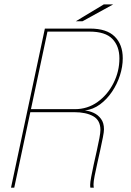

<svg xmlns="http://www.w3.org/2000/svg" viewBox="-20 -870 608 890"><path d="M31 0 188 -737.5H398Q474.5 -737.5 511.8 -700.5Q549 -663.5 549 -600Q549 -561 536 -520.5Q523 -480 499.2 -444.8Q475.5 -409.5 443.5 -386Q411.5 -362.5 373.5 -358Q394 -356 414.2 -346.8Q434.5 -337.5 448.2 -319Q462 -300.5 462 -270.5Q462 -259 457 -233.5Q452 -208 445 -176Q438 -144 430.8 -112Q423.5 -80 418.5 -54Q413.5 -28 413.5 -15.5Q413.5 -9.5 414 -5.5Q414.5 -1.5 415 0H399Q398 -3 398 -13.5Q398 -25 402.8 -50.5Q407.5 -76 414.5 -108Q421.5 -140 428.8 -172Q436 -204 440.8 -229.8Q445.5 -255.5 445.5 -267.5Q445.5 -312.5 412.2 -331.2Q379 -350 324 -350H113.5L122 -357L46 0ZM122 -357 116.5 -364H327Q386 -364 432.5 -397.5Q479 -431 506.2 -485Q533.5 -539 533.5 -599.5Q533.5 -656 500.8 -689.8Q468 -723.5 395 -723.5H193L201.5 -730.5ZM331.5 -771.5 461 -849.5H504.5L362.5 -771.5Z"/></svg>

Font: Epilogue Thin
Style: Italic
Weight: 250
Italic angle: -12°
Designer: Tyler Finck
Foundry: Etcetera Type Co
Version: Version 2.112